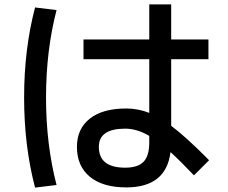

<svg xmlns="http://www.w3.org/2000/svg" viewBox="-20 -805 1040 876"><path d="M931 -535H761V-231Q827 -182 934 -74L865 -5Q801 -72 758 -111Q738 50 556 50Q449 50 390 1.5Q331 -47 331 -135Q331 -217 389.5 -263.5Q448 -310 556 -310Q610 -310 661 -290V-535H361V-625H661V-785H761V-625H931ZM238 -759Q190 -574 190 -360Q190 -146 238 39L140 51Q90 -139 90 -360Q90 -581 140 -771ZM661 -185Q605 -218 551 -218Q431 -218 431 -135Q431 -40 551 -40Q609 -40 635 -67Q661 -94 661 -155Z"/></svg>

Font: M PLUS 1p Medium
Style: Regular
Weight: 500
Version: Version 1.062